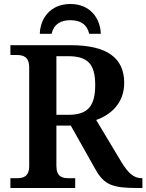

<svg xmlns="http://www.w3.org/2000/svg" viewBox="-20 -940 732 960"><path d="M179 -771H238C249 -819 283 -839 332 -839C381 -839 415 -819 426 -771H484C482 -846 433 -920 332 -920C230 -920 181 -846 179 -771ZM32 0H356V-49H325C291 -49 262 -56 262 -111V-312H334L459 -90C502 -15 545 0 667 0H692V-49H689C649 -49 621 -74 587 -130L461 -340C530 -365 601 -420 601 -526C601 -649 517 -714 334 -714H32V-665H63C96 -665 126 -657 126 -602V-111C126 -56 96 -49 63 -49H32ZM323 -366H262V-659H321C419 -659 456 -619 456 -516C456 -416 425 -366 323 -366Z"/></svg>

Font: Noto Serif SemiBold
Style: Regular
Weight: 600
Designer: Monotype Design Team
Foundry: Monotype Imaging Inc.
Version: Version 2.013